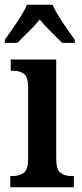

<svg xmlns="http://www.w3.org/2000/svg" viewBox="-27 -786 344 806"><path d="M16 0V-47H26Q55 -47 73 -60.5Q91 -74 91 -117V-420Q91 -463 73.5 -476Q56 -489 29 -489H18V-536H209V-120Q209 -74 227 -60.5Q245 -47 273 -47H283V0ZM-7 -619Q7 -638 25 -664Q43 -690 60 -717Q77 -744 86 -766H194Q203 -744 220 -717Q237 -690 255 -664Q273 -638 287 -619V-606H234Q215 -625 187 -652.5Q159 -680 140 -704Q120 -679 93 -653Q66 -627 46 -606H-7Z"/></svg>

Font: Noto Serif Myanmar Cond SemBd
Style: Regular
Weight: 600
Width: 3
Designer: Ben Mitchell and the Monotype Design Team
Foundry: Monotype Imaging Inc.
Version: Version 2.106; ttfautohint (v1.8.4.7-5d5b)